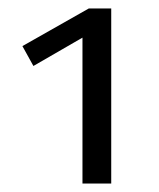

<svg xmlns="http://www.w3.org/2000/svg" viewBox="-20 -434 377 454"><path d="M243 -414V0H175V-345L59 -278L33 -325L190 -414Z"/></svg>

Font: Ysabeau
Style: Regular
Weight: 400
Designer: Christian Thalmann (Catharsis Fonts)
Version: Version 0.003